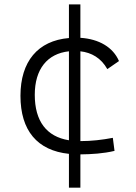

<svg xmlns="http://www.w3.org/2000/svg" viewBox="-20 -701 626 884"><path d="M297.4 163.1H350.1V9.8C401.9 9.3 456.5 5.9 507.3 -6.3L499.5 -66.4C451.2 -57.1 400.9 -51.3 350.1 -51.3V-464.8C401.4 -459 445.3 -434.1 474.1 -382.8L527.8 -419.9C500.5 -483.4 436 -521.5 350.1 -526.9V-680.7H297.4V-525.9C153.8 -513.7 74.2 -417.5 74.2 -259.8C74.2 -99.6 151.9 -7.8 297.4 7.3ZM297.4 -55.2C194.3 -71.8 140.1 -143.1 140.1 -264.6C140.1 -382.8 197.8 -454.1 297.4 -464.8Z"/></svg>

Font: Cascadia Code Light
Style: Regular
Weight: 300
Monospace: yes
Designer: Aaron Bell
Foundry: Saja Typeworks
Version: Version 2404.023